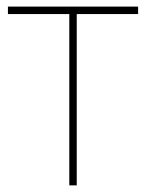

<svg xmlns="http://www.w3.org/2000/svg" viewBox="-20 -559 440 579"><path d="M189 0V-516.6H3.9V-539.1H396.5V-516.6H211.4V0Z"/></svg>

Font: Inter 18pt Thin
Style: Regular
Weight: 250
Designer: Rasmus Andersson
Foundry: rsms
Version: Version 4.001;git-66647c0bb